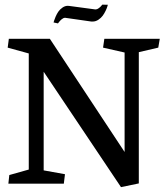

<svg xmlns="http://www.w3.org/2000/svg" viewBox="-20 -770 693 805"><path d="M204.6 -675.8Q205.6 -678.7 206.8 -683.3Q208 -688 213.1 -700Q218.3 -711.9 224.6 -721.2Q231 -730.5 241.7 -738Q252.4 -745.6 264.2 -745.6Q268.6 -745.6 270.5 -745.1L379.4 -730.5H381.3Q387.2 -730.5 394 -735.6Q400.9 -740.7 404.8 -745.6L408.7 -750.5L432.1 -750Q431.2 -747.1 429.9 -742.2Q428.7 -737.3 423.1 -725.3Q417.5 -713.4 410.6 -704.1Q403.8 -694.8 392.6 -687.3Q381.3 -679.7 368.7 -679.7Q364.7 -679.7 362.8 -679.7L253.9 -695.3H252.4Q246.1 -695.3 239 -689.5Q231.9 -683.6 227.5 -677.7L223.1 -671.9ZM487.3 14.6 163.1 -469.2V-55.7L252.4 -39.6L247.6 0H15.1L19 -36.1L100.6 -59.1V-545.9L12.2 -570.3L17.1 -607.4H189L502.4 -132.8V-549.8L412.1 -570.3L417.5 -607.4H649.9L643.6 -570.3L562 -551.3V-1Z"/></svg>

Font: Neuton
Style: Regular
Weight: 400
Designer: Brian M Zick
Version: Version 1.3